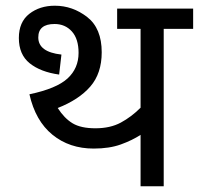

<svg xmlns="http://www.w3.org/2000/svg" viewBox="-20 -652 696 672"><path d="M553 0V-551H656V-622H390V-551H472V-275Q440 -243 403 -223Q366 -203 314 -203Q263 -203 234 -220.5Q205 -238 182 -274Q256 -303 296 -349Q336 -395 336 -469Q336 -553 285 -592.5Q234 -632 172 -632Q119 -632 82.5 -603.5Q46 -575 46 -519Q46 -461 84 -430.5Q122 -400 187 -391L195 -461Q114 -470 114 -521Q114 -568 171 -568Q208 -568 231.5 -542Q255 -516 255 -467Q255 -413 216.5 -377.5Q178 -342 83 -322Q104 -229 163.5 -180.5Q223 -132 308 -132Q363 -132 403 -146.5Q443 -161 472 -180V0Z"/></svg>

Font: Noto Sans Devanagari
Style: Regular
Weight: 400
Designer: Jelle Bosma - Monotype Design Team
Foundry: Monotype Imaging Inc.
Version: Version 1.901